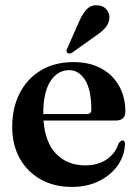

<svg xmlns="http://www.w3.org/2000/svg" viewBox="-20 -708 530 739"><path d="M462.5 -279Q462.5 -244 425 -244H147.5Q154 -158 197.2 -114.8Q240.5 -71.5 308.5 -71.5Q356 -71.5 390.2 -94.2Q424.5 -117 436.5 -156.5Q445.5 -167.5 451.5 -167.5Q461.5 -167.5 461 -152Q458.5 -106.5 431.8 -69.5Q405 -32.5 359.8 -10.5Q314.5 11.5 257 11.5Q189 11.5 137.2 -17.2Q85.5 -46 56.2 -98Q27 -150 27 -219.5Q27 -293 55.8 -349.2Q84.5 -405.5 137.5 -437.2Q190.5 -469 263 -469Q325 -469 369.8 -444.5Q414.5 -420 438.5 -377Q462.5 -334 462.5 -279ZM246.5 -438Q202 -438 174.2 -395.5Q146.5 -353 146.5 -271V-269H314Q331.5 -269 331.5 -286Q331.5 -362 307.5 -400Q283.5 -438 246.5 -438ZM285 -626Q298 -656.5 314.5 -673Q331 -689.5 355.5 -687.5Q379 -686 390.8 -670.5Q402.5 -655 401 -638Q399 -616.5 385.2 -600.8Q371.5 -585 349 -570.5L256.5 -504.5Q245 -499 238.5 -505.5Q235 -509 235.8 -513.2Q236.5 -517.5 239 -522Z"/></svg>

Font: Fraunces 72pt S000 SemiBold
Style: Regular
Weight: 600
Version: Version 1.000; ttfautohint (v1.8.3)